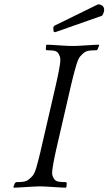

<svg xmlns="http://www.w3.org/2000/svg" viewBox="-20 -868 505 894"><path d="M229.5 -721 236.8 -718 455.5 -795C459.6 -801 462.4 -807.3 463.9 -814C466.1 -823.3 464.9 -831.2 460.4 -837.5C455.8 -843.8 448 -847.3 436.8 -848L232.7 -748L228.1 -741ZM441.4 -656 440.4 -660C435.7 -660 428 -659.7 417.1 -659C406.3 -658.4 395.2 -657.7 383.7 -657C372.2 -656.4 361 -655.7 350.2 -655C339.4 -654.3 331.7 -654 327 -654H308C303.3 -654 295.7 -654.3 285.2 -655C274.7 -655.7 263.9 -656.3 252.7 -657C241.5 -657.7 230.7 -658.3 220.1 -659C209.6 -659.7 202 -660 197.4 -660L194.4 -656L193.3 -638L197.4 -634C208 -634 217.9 -633.5 227 -632.5C236.1 -631.5 243.1 -628.7 248.1 -624C252.3 -619.3 255.9 -613 258.7 -605C261.5 -597 261.6 -584.3 258.9 -567C257.7 -559 256.4 -551 254.9 -543C253.3 -535 251.4 -525.3 249.2 -514C246.9 -502.7 243.9 -489 240.2 -473L226.6 -414L179.7 -211L168.2 -161C165.1 -147.7 162.3 -136.3 159.8 -127C157.3 -117.7 155.2 -109.8 153.4 -103.5C151.6 -97.2 150.2 -91.7 149.1 -87C143.4 -68.3 137.3 -55.3 130.6 -48C123.9 -40.7 117.3 -34.7 110.9 -30C103.8 -25.3 95.5 -22.5 86 -21.5C76.4 -20.5 66.3 -20 55.6 -20L49.7 -16L42.5 2L43.6 6C48.3 6 56 5.7 66.8 5C77.7 4.3 88.8 3.7 100.3 3C111.8 2.3 122.9 1.7 133.8 1C144.6 0.3 152.3 0 157 0H176C180.7 0 188.3 0.3 198.8 1C209.3 1.7 220.1 2.3 231.3 3C242.5 3.7 253.3 4.3 263.8 5C274.4 5.7 281.9 6 286.6 6L289.5 2L290.7 -16L287.6 -20C277 -20 266.9 -20.5 257.5 -21.5C248 -22.5 240.8 -25.3 235.9 -30C231.7 -34.7 228.1 -40.7 225.1 -48C222.1 -55.3 222.1 -68.3 225.1 -87C226.3 -95 227.5 -102.5 228.8 -109.5C230.1 -116.5 231.7 -125 233.7 -135C235.6 -145 238.4 -157.5 241.8 -172.5L255.3 -231L297.8 -415L311.4 -474C315 -489.3 318.1 -502.3 320.9 -513C323.7 -523.7 326.2 -533 328.4 -541C330.6 -549 333.1 -557.7 335.9 -567C341.5 -585.7 347.5 -598.7 353.9 -606C360.3 -613.3 366.7 -619.3 373.1 -624C380.1 -628.7 388.6 -631.5 398.5 -632.5C408.4 -633.5 418.7 -634 429.4 -634L434.3 -638Z"/></svg>

Font: Quattrocento
Style: Italic
Weight: 400
Italic angle: -13°
Designer: Pablo Impallari
Foundry: Pablo Impallari, Igino Marini, Branda Gallo
Version: Version 2.000